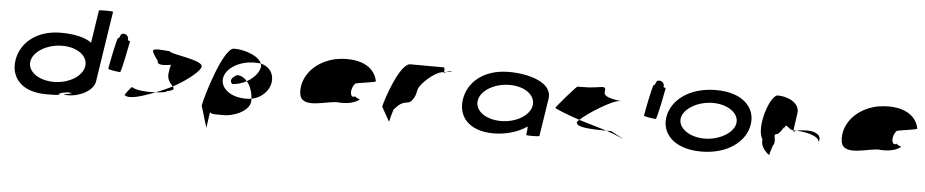

<svg xmlns="http://www.w3.org/2000/svg" viewBox="-48 -1169 8343 1731"><g transform="rotate(5 4123.0 -303.5)"><path d="M79 -274C55 -118 157 8 380 8C596 8 414 -6 575 -26C694 -23 454 0 576 0C691 0 807 -66 819 -146L917 -784C918 -792 790 -792 789 -785L744 -490C690 -532 590 -556 466 -556C243 -556 103 -430 79 -274ZM213 -274C227 -366 354 -440 490 -440C627 -440 724 -366 710 -274C696 -184 578 -109 439 -109C301 -109 199 -184 213 -274Z M919 -272C917 -260 1014 -249 1027 -249C1039 -249 1090 -518 1092 -530C1093 -534 1085 -538 1072 -541C1074 -548 1075 -556 1072 -564C1066 -588 1039 -602 1015 -594C1009 -594 1000 -578 991 -554H984C971 -554 921 -284 919 -272Z M1086 -46C1128 -14 1227 -43 1362 -95C1277 -91 1180 -98 1148 -124C1140 -124 1088 -56 1086 -46ZM1358 -378C1352 -340 1412 -344 1480 -354C1471 -333 1468 -306 1464 -279C1455 -218 1493 -184 1512 -161C1655 -239 1755 -329 1756 -362C1766 -424 1455 -450 1459 -475C1280 -490 1277 -490 1358 -378ZM1362 -95C1418 -98 1460 -105 1461 -114C1529 -128 1529 -140 1512 -161C1462 -137 1413 -114 1362 -95Z M1787 -12 1846 183 1867 40C1878 58 1911 56 1969 56C2077 63 2214 2 2227 -80C2229 -90 2229 -101 2229 -113C2212 -111 2196 -109 2177 -109C2041 -109 1943 -184 1957 -275C1971 -366 2090 -440 2228 -440C2248 -440 2266 -439 2285 -436C2260 -501 2139 -549 2033 -549C1937 -549 1799 -92 1787 -12ZM2045 -230C2089 -232 2135 -246 2173 -267C2149 -295 2118 -314 2081 -314C2023 -284 2019 -250 2045 -230ZM2173 -267C2209 -225 2226 -161 2229 -113C2316 -129 2385 -196 2397 -275C2409 -353 2364 -419 2285 -436C2289 -425 2290 -414 2288 -403C2280 -353 2234 -301 2173 -267Z M2663 -196C2682 -52 2924 -160 3014 -148C3085 -144 3151 -152 3202 -191C3194 -193 3155 -212 3158 -217C3123 -188 3092 -257 3147 -330C3166 -340 3340 -358 3332 -368C3306 -506 3157 -570 2955 -535C2758 -493 2644 -341 2663 -196ZM3158 -217V-218ZM3203 -192 3202 -191C3204 -191 3204 -191 3203 -190Z M3409 -145 3482 -14C3481 -6 3509 -135 3520 -135C3531 -142 3560 -194 3627 -201C3670 -201 3702 -258 3711 -318C3720 -378 3863 -501 3926 -501C3926 -501 3931 -502 3939 -503C3940 -520 3939 -546 3933 -546C3933 -546 3746 -547 3628 -547C3537 -547 3426 -225 3409 -145ZM3939 -503C3939 -498 3938 -494 3938 -491C3938 -494 3945 -500 3955 -505C3949 -504 3944 -504 3939 -503ZM3955 -505C3986 -510 4026 -517 3999 -517C3983 -517 3967 -511 3955 -505Z M4128 -274C4104 -118 4205 8 4429 8C4545 8 4656 -28 4730 -80C4735 -76 4725 -4 4725 -4C4724 3 4843 2 4844 -5L4897 -347C4920 -500 4687 -558 4515 -556C4291 -554 4152 -430 4128 -274ZM4262 -274C4276 -366 4400 -440 4538 -440C4675 -440 4774 -366 4760 -274C4746 -184 4626 -109 4487 -109C4344 -109 4248 -184 4262 -274Z M4965 -270C4964 -266 5052 -226 5189 -181C5253 -242 5471 -382 5541 -382C5605 -382 5386 -384 5396 -449C5408 -529 5370 -478 5189 -478H5148C5136 -478 4967 -280 4965 -270ZM5170 -158C5162 -109 5311 -106 5442 -105C5362 -129 5271 -156 5189 -181C5179 -171 5171 -163 5170 -158ZM5442 -105C5532 -74 5589 -48 5607 -40L5484 -105ZM5607 -40 5613 -37Z M5767 -272C5765 -260 5862 -249 5875 -249C5887 -249 5938 -518 5940 -530C5941 -534 5933 -538 5920 -541C5922 -548 5923 -556 5920 -564C5914 -588 5887 -602 5863 -594C5857 -594 5848 -578 5839 -554H5832C5819 -554 5769 -284 5767 -272Z M5969 -274C5946 -121 6067 8 6309 8C6551 8 6710 -121 6733 -274C6757 -428 6637 -556 6395 -556C6153 -556 5993 -428 5969 -274ZM6099 -274C6113 -362 6239 -438 6377 -438C6515 -438 6617 -362 6603 -274C6590 -188 6465 -111 6327 -111C6189 -111 6086 -188 6099 -274Z M6850 -149C6838 -68 6922 -14 6922 -14C6921 -6 6945 -112 6956 -112C6975 -171 6936 -200 6971 -208C7007 -208 7045 -314 7037 -261C7048 -331 7072 -256 7121 -254C7125 -281 7133 -346 7143 -409C7158 -510 7038 -556 6954 -556C6883 -556 6782 -250 6850 -149ZM7121 -254C7122 -246 7124 -242 7126 -241C7125 -237 7125 -246 7150 -254ZM7150 -254C7257 -250 7380 -215 7353 -149L7356 -170C7382 -228 7325 -264 7248 -264C7196 -264 7168 -259 7150 -254Z M7563 -196C7582 -52 7824 -160 7914 -148C7985 -144 8051 -152 8102 -191C8094 -193 8055 -212 8058 -217C8023 -188 7992 -257 8047 -330C8066 -340 8240 -358 8232 -368C8206 -506 8057 -570 7855 -535C7658 -493 7544 -341 7563 -196ZM8058 -217V-218ZM8103 -192 8102 -191C8104 -191 8104 -191 8103 -190Z"/></g></svg>

Font: Ampere
Style: SCSuExtIta
Weight: 400
Version: Version 1